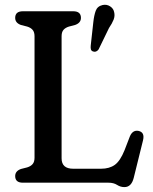

<svg xmlns="http://www.w3.org/2000/svg" viewBox="-20 -746 624 784"><path d="M286.5 -644 261.5 -637.5Q247 -633 239.2 -624Q231.5 -615 231.5 -598V-99.5Q231.5 -57 279 -57H392.5Q427 -57 449 -73Q471 -89 488.5 -132.5L510.5 -189.5Q522 -216 545.5 -211.5Q572 -206 564 -173L526 -19.5Q516.5 18 488 18Q472 18 458 9Q444 0 423 0H73.5Q42 0 42 -27Q42 -47.5 65.5 -56L91 -62.5Q105.5 -67 113.2 -76Q121 -85 121 -102V-598Q121 -615 113.2 -624Q105.5 -633 91 -637.5L65.5 -644Q42 -652.5 42 -673Q42 -700 73.5 -700H279Q310.5 -700 310.5 -673Q310.5 -652.5 286.5 -644ZM361 -655Q364 -683 370.8 -701.8Q377.5 -720.5 399 -725.5Q416 -729 429.5 -720.2Q443 -711.5 446 -697Q450 -681.5 444 -666Q438 -650.5 425 -631.5L382.5 -544Q372.5 -531 359.5 -536Q352.5 -538.5 351 -545.2Q349.5 -552 350.5 -560Z"/></svg>

Font: Fraunces 72pt SuperSoft
Style: Regular
Weight: 400
Version: Version 1.000;[b76b70a41]